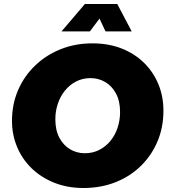

<svg xmlns="http://www.w3.org/2000/svg" viewBox="-20 -929 850 961"><path d="M398 12Q318 12 252.5 -14Q187 -40 139.5 -85.5Q92 -131 66 -192.5Q40 -254 40 -324Q40 -408 71 -479Q102 -550 157.5 -602.5Q213 -655 285.5 -683.5Q358 -712 442 -712Q524 -712 589.5 -686Q655 -660 701.5 -614Q748 -568 773 -507Q798 -446 798 -375Q798 -291 768 -220.5Q738 -150 684 -97.5Q630 -45 557 -16.5Q484 12 398 12ZM405 -162Q444 -162 476.5 -178.5Q509 -195 532.5 -223.5Q556 -252 568.5 -289.5Q581 -327 581 -368Q581 -423 560.5 -461Q540 -499 506.5 -518.5Q473 -538 433 -538Q394 -538 361.5 -521.5Q329 -505 305.5 -476Q282 -447 269.5 -410Q257 -373 257 -332Q257 -277 277.5 -239Q298 -201 331.5 -181.5Q365 -162 405 -162ZM288 -772 405 -909H567L639 -772H508L478 -836L430 -772Z"/></svg>

Font: MuseoModerno Thin Black
Style: Italic
Weight: 900
Italic angle: -9°
Version: Version 1.003